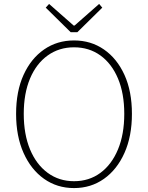

<svg xmlns="http://www.w3.org/2000/svg" viewBox="-20 -945 754 978"><path d="M357 13Q271 13 204.5 -34Q138 -81 100 -166Q62 -251 62 -365Q62 -480 100 -563.5Q138 -647 204.5 -693Q271 -739 357 -739Q443 -739 509.5 -693Q576 -647 614 -563.5Q652 -480 652 -365Q652 -251 614 -166Q576 -81 509.5 -34Q443 13 357 13ZM357 -22Q434 -22 491.5 -64.5Q549 -107 581 -184Q613 -261 613 -365Q613 -469 581 -545Q549 -621 491.5 -662.5Q434 -704 357 -704Q281 -704 223 -662.5Q165 -621 133 -545Q101 -469 101 -365Q101 -261 133 -184Q165 -107 223 -64.5Q281 -22 357 -22ZM340 -781 213 -906 230 -925 355 -815H360L485 -925L501 -906L374 -781Z"/></svg>

Font: Noto Sans SC Thin
Style: Regular
Weight: 100
Designer: Ryoko NISHIZUKA 西塚涼子 (kana, bopomofo & ideographs); Paul D. Hunt (Latin, Greek & Cyrillic); Sandoll Communications 산돌커뮤니
Foundry: Adobe
Version: Version 2.004-H2;hotconv 1.0.118;makeotfexe 2.5.65603